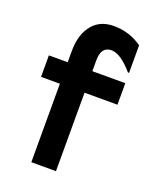

<svg xmlns="http://www.w3.org/2000/svg" viewBox="-125 -730 654 805"><g transform="rotate(20 201.5 -327.5)"><path d="M370 -350H223V0H113V-350H29V-446H113V-495Q113 -562 141 -603Q175 -655 244 -655Q314 -655 370 -615V-492H365Q310 -556 269 -556Q223 -556 223 -495V-446H370Z"/></g></svg>

Font: RailwayN12
Style: Semibold
Weight: 400
Version: 1999; 1.0, initial release  Kernus: V2.0